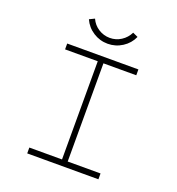

<svg xmlns="http://www.w3.org/2000/svg" viewBox="-156 -1017 1052 1143"><g transform="rotate(20 370.0 -446.0)"><path d="M596 -696V-659H388V-37H596V0H145V-37H352V-659H145V-696ZM525 -876Q505 -831 463 -804Q421 -777 371 -777Q321 -777 279 -804Q237 -831 217 -876L250 -892Q266 -856 299 -835Q332 -814 371 -814Q410 -814 442.5 -835Q475 -856 492 -891Z"/></g></svg>

Font: M Major Mono Display
Style: Regular
Weight: 400
Designer: Emre Parlak
Foundry: Emre Parlak
Version: Version 2.000; ttfautohint (v1.8) -l 8 -r 50 -G 200 -x 14 -D